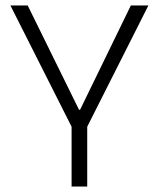

<svg xmlns="http://www.w3.org/2000/svg" viewBox="-20 -680 579 700"><path d="M241 0V-218L18 -660H81L268 -280H272L457 -660H521L298 -218V0Z"/></svg>

Font: Bricolage Grotesque 12pt ExtraLight
Style: Regular
Weight: 200
Designer: Mathieu Triay
Foundry: Atelier Triay
Version: Version 1.001; ttfautohint (v1.8.4.7-5d5b);gftools[0.9.33.de